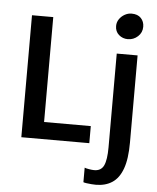

<svg xmlns="http://www.w3.org/2000/svg" viewBox="-66 -862 955 1165"><g transform="rotate(5 411.5 -279.0)"><path d="M86.5 0V-743H216V-104H500.5V0ZM485.5 239V150.5Q493 154 512 157.2Q531 160.5 544.5 160.5Q586.5 160.5 602.8 125.5Q619 90.5 619 15V-556H746V-25.5Q746 74.5 724.2 134.2Q702.5 194 661.2 221Q620 248 561.5 248Q552 248 535.8 246.8Q519.5 245.5 505 243.5Q490.5 241.5 485.5 239ZM678 -649Q646.5 -649 623.5 -669Q600.5 -689 600.5 -722.5Q600.5 -745.5 613.2 -764.2Q626 -783 646 -794.2Q666 -805.5 688 -805.5Q725.5 -805.5 745.2 -784.5Q765 -763.5 765 -732Q765 -696.5 739 -672.8Q713 -649 678 -649Z"/></g></svg>

Font: Merriweather Sans Medium
Style: Regular
Weight: 500
Designer: Eben Sorkin
Foundry: Eben Sorkin
Version: Version 2.001